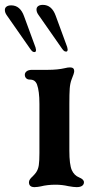

<svg xmlns="http://www.w3.org/2000/svg" viewBox="-72 -759 395 789"><path d="M47 -10Q47 -16 51 -22Q55 -28 61 -33Q71 -43 76 -50Q85 -63 87.5 -80.5Q90 -98 90 -130V-332Q90 -385 80 -412Q76 -422 69 -427Q62 -432 50 -432Q41 -432 35.5 -437.5Q30 -443 30 -452Q30 -460 37.5 -466Q45 -472 60 -472H125Q165 -472 195 -479Q206 -482 216 -482Q233 -482 233 -467Q233 -458 222 -432Q216 -416 214.5 -395Q213 -374 213 -332V-140Q213 -83 223 -60Q233 -38 253 -30Q273 -22 273 -10Q273 -1 265.5 4.5Q258 10 243 10Q231 10 209 6Q183 0 156 0Q123 0 95 7Q90 8 83 9Q76 10 70 10Q47 10 47 -10ZM53 -557 -44 -696Q-52 -707 -52 -718Q-52 -727 -45 -732Q-38 -737 -26 -737Q11 -737 27 -692L74 -564Q76 -556 76 -554Q76 -545 70 -545Q65 -545 61.5 -547.5Q58 -550 53 -557ZM78 -720Q78 -729 85 -734Q92 -739 104 -739Q141 -739 157 -694L204 -566Q206 -558 206 -556Q206 -547 200 -547Q195 -547 191.5 -549.5Q188 -552 183 -559L86 -698Q78 -709 78 -720Z"/></svg>

Font: Raigarh Medium
Style: Regular
Weight: 500
Designer: jaikishan Patel
Foundry: MagicType
Version: Version 1.000